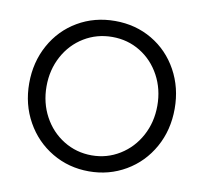

<svg xmlns="http://www.w3.org/2000/svg" viewBox="-67 -615 740 698"><g transform="rotate(10 303.5 -265.5)"><path d="M35 -266Q35 -344 70 -407.5Q105 -471 166.5 -507Q228 -543 304 -543Q380 -543 441 -507Q502 -471 537 -407.5Q572 -344 572 -266Q572 -187 536.5 -123.5Q501 -60 439.5 -24Q378 12 304 12Q229 12 167.5 -24.5Q106 -61 70.5 -124.5Q35 -188 35 -266ZM304 -47Q360 -47 407 -76Q454 -105 481 -155Q508 -205 508 -266Q508 -327 481 -377Q454 -427 407.5 -455.5Q361 -484 304 -484Q247 -484 200 -455.5Q153 -427 126 -377Q99 -327 99 -266Q99 -205 126 -155Q153 -105 200 -76Q247 -47 304 -47Z"/></g></svg>

Font: BLUETTI 2.0 Extralight
Style: Roman
Weight: 200
Designer: Stijn de Vries
Foundry: tokotype
Version: Version 2.005;October 31, 2023;FontCreator 14.0.0.2814 64-bi